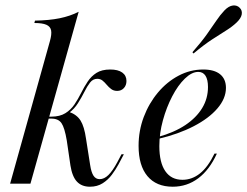

<svg xmlns="http://www.w3.org/2000/svg" viewBox="-20 -685 922 716"><path d="M17.7 0 166.1 -531.5Q173.4 -557.3 170.6 -571.8Q167.7 -586.3 152.8 -592.7Q137.9 -599.2 108.1 -599.2L110.5 -608.1Q162.9 -608.9 202.4 -616.9Q241.9 -625 273.4 -641.1L93.5 0ZM315.3 11.3Q284.7 11.3 266.9 -7.7Q249.2 -26.6 242.7 -67.7L229 -161.3Q221 -208.9 209.3 -225.8Q197.6 -242.7 171.8 -242.7H142.7L144.4 -250H171Q203.2 -250 223.8 -262.9Q244.4 -275.8 257.7 -295.6Q271 -315.3 282.3 -337.9Q293.5 -360.5 306.9 -380.6Q320.2 -400.8 339.9 -413.3Q359.7 -425.8 391.1 -425.8Q420.2 -425.8 435.9 -414.5Q451.6 -403.2 451.6 -383.1Q451.6 -366.9 441.9 -356.5Q432.3 -346 416.9 -346Q404 -346 394.8 -352.8Q385.5 -359.7 377.8 -369Q370.2 -378.2 362.1 -384.7Q354 -391.1 342.7 -391.1Q326.6 -391.1 315.7 -377Q304.8 -362.9 294.4 -341.9Q283.9 -321 270.6 -300Q257.3 -279 237.9 -264.5V-267.7Q266.9 -257.3 280.6 -235.1Q294.4 -212.9 300.8 -167.7L316.1 -70.2Q320.2 -42.7 328.6 -29.8Q337.1 -16.9 351.6 -16.9Q368.5 -16.9 384.3 -32.3Q400 -47.6 417.7 -80.6L433.1 -109.7H441.9L421.8 -71.8Q411.3 -52.4 397.2 -33.5Q383.1 -14.5 362.9 -1.6Q342.7 11.3 315.3 11.3Z M624.2 11.3Q562.9 11.3 529.8 -28.2Q496.8 -67.7 496.8 -141.1Q496.8 -197.6 516.1 -248.8Q535.5 -300 569 -339.9Q602.4 -379.8 646 -402.8Q689.5 -425.8 737.9 -425.8Q779 -425.8 800.8 -408.1Q822.6 -390.3 822.6 -357.3Q822.6 -317.7 790.7 -280.6Q758.9 -243.5 702 -214.1Q645.2 -184.7 569.4 -166.9V-174.2Q629.8 -191.1 671 -218.5Q712.1 -246 733.9 -281.9Q755.6 -317.7 755.6 -360.5Q755.6 -387.9 746.4 -402.4Q737.1 -416.9 719.4 -416.9Q695.2 -416.9 669.4 -391.9Q643.5 -366.9 622.2 -325.8Q600.8 -284.7 587.5 -236.3Q574.2 -187.9 574.2 -140.3Q574.2 -79 596.4 -46.8Q618.5 -14.5 660.5 -14.5Q696 -14.5 725.8 -38.3Q755.6 -62.1 779.8 -112.1H788.7Q761.3 -51.6 719.4 -20.2Q677.4 11.3 624.2 11.3ZM701.6 -485.5 697.6 -490.3Q731.5 -529 751.6 -557.3Q771.8 -585.5 786.3 -607.3Q800.8 -629 816.9 -646Q833.1 -662.9 848.8 -664.5Q864.5 -666.1 874.2 -655.6Q883.9 -646 881.5 -631.5Q879 -616.9 862.1 -600.8Q846 -585.5 823.4 -571.4Q800.8 -557.3 771 -537.9Q741.1 -518.5 701.6 -485.5Z"/></svg>

Font: Playfair 144pt
Style: Italic
Weight: 400
Italic angle: -15.6°
Designer: Claus Eggers Sørensen
Foundry: Claus Eggers Sørensen
Version: Version 2.001;gftools[0.9.30]